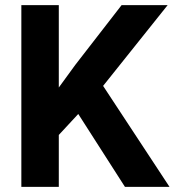

<svg xmlns="http://www.w3.org/2000/svg" viewBox="-20 -731 683 751"><path d="M286.1 -285.2 210 -203.1V0H63.5V-710.9H210V-388.7L274.4 -477.1L455.6 -710.9H635.7L383.3 -395L643.1 0H468.8Z"/></svg>

Font: Shabnam FD
Style: Bold
Weight: 700
Foundry: DejaVu fonts team - Redesigned by Saber Rastikerdar - Based on Vazir font
Version: Version 5.00;October 20, 2019;FontCreator 12.0.0.2547 64-bit